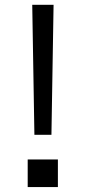

<svg xmlns="http://www.w3.org/2000/svg" viewBox="-20 -752 349 782"><path d="M92.8 9.8Q92.8 -18.6 92.8 -102.5Q124 -102.5 215.8 -102.5Q215.8 -74.2 215.8 9.8Q184.6 9.8 92.8 9.8ZM189.5 -203.1Q171.9 -203.1 120.1 -203.1Q118.2 -335.9 111.3 -732.4Q132.8 -732.4 198.2 -732.4Q196.3 -600.6 189.5 -203.1Z"/></svg>

Font: Gothic A1
Style: Regular
Weight: 400
Designer: HanYang I&C Co.,Ltd.
Version: Version 2.50